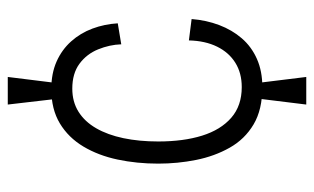

<svg xmlns="http://www.w3.org/2000/svg" viewBox="-177 -567 808 494"><g transform="rotate(-90 227.0 -320.0)"><path d="M220 -575 205 -704H276L260 -575ZM205 64 221 -66H260L276 64ZM250 -49Q192 -49 154 -71.5Q116 -94 94 -133Q72 -172 62.5 -219.5Q53 -267 53 -317Q53 -372 63.5 -421.5Q74 -471 97 -509.5Q120 -548 156.5 -570Q193 -592 245 -592Q285 -592 315.5 -578.5Q346 -565 367.5 -541Q389 -517 400.5 -486Q412 -455 414 -421L360 -412Q359 -442 347 -471.5Q335 -501 310 -519.5Q285 -538 246 -538Q212 -538 186.5 -522Q161 -506 144 -476.5Q127 -447 118.5 -406.5Q110 -366 110 -317Q110 -252 125 -204Q140 -156 171 -129Q202 -102 250 -102Q286 -102 312.5 -118.5Q339 -135 354 -165.5Q369 -196 370 -238L425 -231Q422 -193 409.5 -160Q397 -127 375.5 -102Q354 -77 322.5 -63Q291 -49 250 -49Z"/></g></svg>

Font: Bricolage Grotesque SemiCondensed ExtraLight
Style: Regular
Weight: 250
Width: 4
Designer: Mathieu Triay
Foundry: Atelier Triay
Version: Version 1.000;gftools[0.9.30]